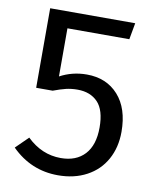

<svg xmlns="http://www.w3.org/2000/svg" viewBox="-80 -751 671 825"><g transform="rotate(10 255.5 -338.5)"><path d="M430 -617H160V-407Q214 -436 277 -436Q363 -436 414.5 -378.5Q466 -321 466 -219Q466 -151 437 -98.5Q408 -46 354 -17Q300 12 229 12Q111 12 26 -73L80 -126Q145 -63 228 -63Q295 -63 332.5 -103.5Q370 -144 370 -221Q370 -297 337.5 -331Q305 -365 249 -365Q222 -365 199 -359.5Q176 -354 144 -342H72V-689H443Z"/></g></svg>

Font: Fira GO
Style: Regular
Weight: 400
Designer: Carrois Corporate
Foundry: Carrois Corporate GbR
Version: Version 0.300